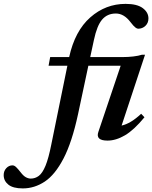

<svg xmlns="http://www.w3.org/2000/svg" viewBox="-208 -732 806 1016"><path d="M205 -128Q173 20.5 128.2 106.5Q83.5 192.5 29 228.8Q-25.5 265 -87.5 265Q-139 265 -163.8 245Q-188.5 225 -188.5 194.5Q-188.5 173 -174.8 158Q-161 143 -142 143Q-132.5 143 -122.8 152.2Q-113 161.5 -98.5 180Q-84.5 198.5 -71.2 205.8Q-58 213 -45 213Q-22 213 -2.8 198.8Q16.5 184.5 32.8 145.2Q49 106 63.5 32.5L148.5 -384H49L57.5 -430H158Q188.5 -568.5 269.8 -640Q351 -711.5 456.5 -711.5Q517.5 -711.5 547.5 -689Q577.5 -666.5 577.5 -634.5Q577.5 -610.5 561.5 -595.2Q545.5 -580 523 -580Q517 -580 508 -586.8Q499 -593.5 482.5 -615Q448 -660.5 405 -660.5Q360 -660.5 332.5 -628.5Q305 -596.5 289 -520.5L269.5 -430H442Q470 -430 497.5 -433.2Q525 -436.5 543.5 -442.5H559.5L435.5 -67.5Q483.5 -78 539 -130L556.5 -111.5Q501 -44 453.2 -16Q405.5 12 361 12Q296.5 12 312.5 -34L430.5 -384H259.5Z"/></svg>

Font: Newsreader 16pt SemiBold
Style: Italic
Weight: 600
Italic angle: -17°
Designer: Hugues Gentile
Foundry: Production Type
Version: Version 1.003; ttfautohint (v1.8.3)